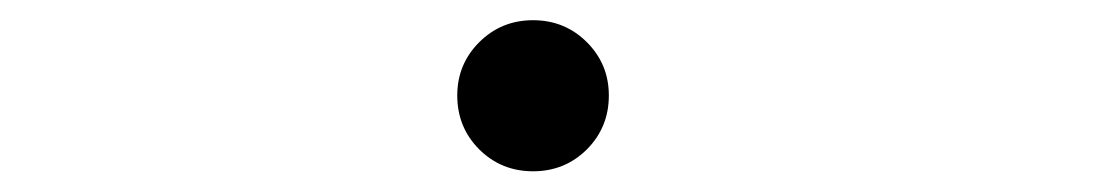

<svg xmlns="http://www.w3.org/2000/svg" viewBox="-20 -158 1090 190"><path d="M432.5 -63.5Q432.5 -94.5 454.2 -116.2Q476 -138 507.5 -138Q539 -138 560.8 -116.2Q582.5 -94.5 582.5 -63.5Q582.5 -32 560.8 -10.2Q539 11.5 507.5 11.5Q476 11.5 454.2 -10.2Q432.5 -32 432.5 -63.5Z"/></svg>

Font: League Mono Extended Light
Style: Regular
Weight: 300
Width: 9
Designer: Tyler Finck
Foundry: The League of Moveable Type / Tyler Finck
Version: Version 2.210